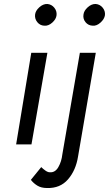

<svg xmlns="http://www.w3.org/2000/svg" viewBox="-20 -725 547 964"><path d="M156 -651Q158 -671 177.5 -688.5Q197 -706 218 -705Q239 -703 252.5 -686.5Q266 -670 264 -649Q262 -629 242.5 -611.5Q223 -594 202 -596Q181 -597 167.5 -613.5Q154 -630 156 -651ZM399 -651Q401 -671 420.5 -688.5Q440 -706 461 -705Q482 -703 495.5 -686.5Q509 -670 507 -649Q504 -629 484.5 -611.5Q465 -594 445 -596Q423 -597 409.5 -613.5Q396 -630 399 -651ZM187 114Q196 123 208 131.5Q220 140 230 140Q257 142 273 114Q289 86 293 50L381 -460H461L372 60Q361 130 321.5 175.5Q282 221 216 219Q187 219 167.5 207Q148 195 135 178ZM137 -460H218L138 0H61Z"/></svg>

Font: Jost*
Style: Italic
Weight: 400
Italic angle: -10°
Version: Version 3.7